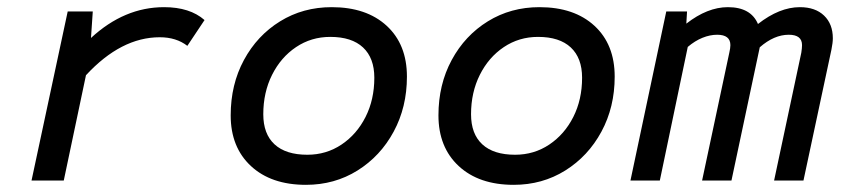

<svg xmlns="http://www.w3.org/2000/svg" viewBox="-20 -504 2360 536"><path d="M68 0 169 -472H239L234 -398Q327 -484 438 -484Q510 -484 551 -448L503 -376Q472 -400 426 -400Q318 -400 220 -294L158 0Z M834 12Q737 12 680.5 -40.5Q624 -93 624 -182Q624 -268 661 -336.5Q698 -405 762 -444.5Q826 -484 906 -484Q1003 -484 1059.5 -432Q1116 -380 1116 -290Q1116 -205 1079 -136.5Q1042 -68 978 -28Q914 12 834 12ZM838 -72Q891 -72 933.5 -100.5Q976 -129 1000.5 -177.5Q1025 -226 1025 -287Q1025 -342 993.5 -371.5Q962 -401 902 -401Q849 -401 806.5 -372.5Q764 -344 739.5 -295Q715 -246 715 -185Q715 -130 746.5 -101Q778 -72 838 -72Z M1414 12Q1317 12 1260.5 -40.5Q1204 -93 1204 -182Q1204 -268 1241 -336.5Q1278 -405 1342 -444.5Q1406 -484 1486 -484Q1583 -484 1639.5 -432Q1696 -380 1696 -290Q1696 -205 1659 -136.5Q1622 -68 1558 -28Q1494 12 1414 12ZM1418 -72Q1471 -72 1513.5 -100.5Q1556 -129 1580.5 -177.5Q1605 -226 1605 -287Q1605 -342 1573.5 -371.5Q1542 -401 1482 -401Q1429 -401 1386.5 -372.5Q1344 -344 1319.5 -295Q1295 -246 1295 -185Q1295 -130 1326.5 -101Q1358 -72 1418 -72Z M1740 0 1840 -472H1898L1896 -438Q1955 -484 2012 -484Q2076 -484 2096 -437Q2156 -484 2213 -484Q2256 -484 2280.5 -460.5Q2305 -437 2305 -397Q2305 -385 2301 -365L2223 0H2141L2217 -357Q2219 -370 2219 -378Q2219 -407 2182 -407Q2141 -407 2101 -372L2022 0H1940L2016 -357Q2019 -370 2019 -378Q2019 -407 1982 -407Q1962 -407 1941 -398.5Q1920 -390 1900 -373L1822 0Z"/></svg>

Font: Sometype Mono Medium
Style: Italic
Weight: 500
Italic angle: -12°
Monospace: yes
Designer: Ryoichi Tsunekawa
Foundry: Dharma Type
Version: Version 1.000; ttfautohint (v1.8.3)